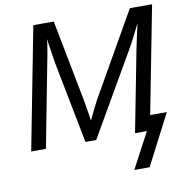

<svg xmlns="http://www.w3.org/2000/svg" viewBox="-94 -777 1021 1065"><g transform="rotate(-10 416.5 -244.0)"><path d="M615.7 0 703.6 -453.1Q708.5 -476.1 713.4 -499.5Q718.3 -522.9 723.1 -545.9Q726.1 -557.1 729 -571.3Q731.9 -585.4 734.9 -598.6Q717.8 -563 704.6 -537.1Q691.4 -511.2 681.6 -493.4Q671.9 -475.6 664.6 -462.9L397 0H336.4L246.1 -462.9L230 -567.9L226.1 -598.6Q225.1 -589.4 221.9 -569.8Q218.8 -550.3 213.9 -520L113.8 0H30.8L164.1 -688H279.3L371.6 -210.9L387.2 -110.8L393.6 -125Q408.7 -156.2 419.7 -178.7Q430.7 -201.2 438 -214.8L708 -688H833L715.8 -84.5H809.6L662.6 200.2H576.2L682.6 0Z"/></g></svg>

Font: Arimo
Style: Italic
Weight: 400
Italic angle: -12°
Designer: Steve Matteson
Foundry: Monotype Imaging Inc.
Version: Version 1.33